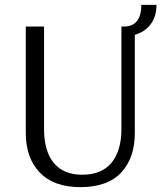

<svg xmlns="http://www.w3.org/2000/svg" viewBox="-20 -759 663 789"><path d="M623 -739Q623 -690 598.5 -658.5Q574 -627 534 -616V-212Q534 -110 478 -50Q422 10 310 10Q201 10 143.5 -50Q86 -110 86 -212V-650H161V-229Q161 -138 201 -89.5Q241 -41 318 -41Q398 -41 438.5 -90.5Q479 -140 479 -229V-650H490Q560 -650 561 -739Z"/></svg>

Font: Arsenal
Style: Regular
Weight: 400
Designer: Andrij Shevchenko
Foundry: Stairsfor
Version: Version 2.001;PS 002.001;hotconv 1.0.88;makeotf.lib2.5.64775